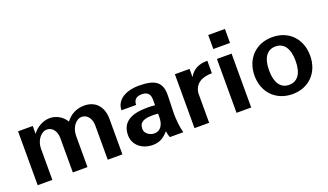

<svg xmlns="http://www.w3.org/2000/svg" viewBox="-69 -1191 2862 1674"><g transform="rotate(-20 1361.5 -354.0)"><path d="M196 0V-289C196 -364 245 -429 301 -429C350 -429 386 -383 386 -320V0H522V-290C522 -366 569 -429 624 -429C673 -429 710 -382 710 -320V0H846V-329C846 -444 781 -514 677 -514C606 -514 547 -483 506 -428C476 -480 418 -514 357 -514C296 -514 233 -479 196 -427V-500H60V0Z M1260 -197C1260 -122 1227 -76 1173 -76C1127 -76 1085 -108 1085 -147C1085 -215 1132 -230 1216 -230C1231 -230 1245 -229 1260 -228ZM949 -139C949 -51 1022 14 1126 14C1184 14 1227 -8 1271 -60C1275 -35 1279 -19 1286 0H1411C1400 -43 1387 -112 1390 -202L1394 -343C1398 -467 1341 -514 1186 -514C1054 -514 970 -454 970 -364H1106C1106 -411 1133 -435 1183 -435C1235 -435 1260 -410 1260 -357V-305C1235 -308 1215 -309 1188 -309C1035 -309 949 -259 949 -139Z M1651 -275C1660 -359 1726 -398 1821 -398V-514C1739 -514 1685 -485 1651 -424V-500H1515V0H1651Z M2041 0V-500H1905V0ZM1905 -592H2060V-722H1905Z M2163 -250C2163 -94 2269 14 2422 14C2574 14 2679 -93 2679 -250C2679 -406 2575 -514 2422 -514C2269 -514 2163 -406 2163 -250ZM2298 -250C2298 -365 2342 -428 2421 -428C2500 -428 2544 -365 2544 -250C2544 -135 2500 -72 2421 -72C2342 -72 2298 -135 2298 -250Z"/></g></svg>

Font: Perun
Style: Bold
Weight: 700
Foundry: Copyright (c) Stefan Peev, Context Ltd, 2016
Version: Version 1.089